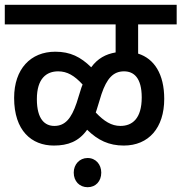

<svg xmlns="http://www.w3.org/2000/svg" viewBox="-20 -642 758 802"><path d="M0 -540H463V-423C422 -416 388 -398 361 -361C317 -404 274 -426 211 -426C108 -426 39 -354 39 -233C39 -96 112 -34 205 -34C264 -34 309 -51 344 -100C389 -56 435 -34 497 -34C601 -34 666 -108 666 -229C666 -333 624 -397 557 -418V-540H718V-622H0ZM134 -228C134 -314 174 -344 223 -344C261 -344 291 -326 325 -289C323 -285 322 -280 320 -276L300 -212C278 -147 252 -116 207 -116C168 -116 134 -143 134 -228ZM384 -184 404 -249C426 -314 453 -344 498 -344C539 -344 572 -317 572 -235C572 -146 532 -116 483 -116C446 -116 415 -135 380 -172C381 -176 383 -180 384 -184ZM288 79C288 115 312 140 346 140C380 140 403 115 403 79C403 45 380 18 346 18C312 18 288 45 288 79Z"/></svg>

Font: Noto Sans Devanagari SemiCondensed Medium
Style: Regular
Weight: 500
Width: 4
Designer: Jelle Bosma - Monotype Design Team
Foundry: Monotype Imaging Inc.
Version: Version 2.004